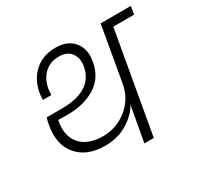

<svg xmlns="http://www.w3.org/2000/svg" viewBox="-157 -939 1167 1129"><g transform="rotate(-30 426.0 -374.5)"><path d="M517 0 560 -239Q532 -185 465.5 -144Q399 -103 313 -103Q189 -103 126 -177Q63 -251 85 -373Q88 -394 96 -420H197Q408 -420 435 -570Q444 -624 418 -659Q392 -694 336 -694Q266 -694 225.5 -644.5Q185 -595 186 -520H128Q129 -620 188 -684.5Q247 -749 345 -749Q427 -749 468 -698Q509 -647 495 -569Q478 -469 400.5 -420.5Q323 -372 210 -372Q163 -372 147 -373Q127 -275 176 -216.5Q225 -158 330 -158Q421 -158 493 -216Q565 -274 582 -368L647 -740H852L843 -686H702L581 0Z"/></g></svg>

Font: Poppins Light
Style: Italic
Weight: 300
Italic angle: -10°
Designer: Ninad Kale (Devanagari), Jonny Pinhorn (Latin)
Foundry: Indian Type Foundry
Version: Version 3.200;PS 1.000;hotconv 16.6.54;makeotf.lib2.5.65590